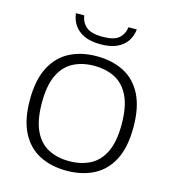

<svg xmlns="http://www.w3.org/2000/svg" viewBox="-116 -884 888 987"><g transform="rotate(15 328.0 -390.5)"><path d="M328 7Q245.5 7 183.5 -25Q121.5 -57 87 -124.2Q52.5 -191.5 52.5 -297Q52.5 -403 87.5 -470.5Q122.5 -538 184.5 -570Q246.5 -602 328 -602Q410.5 -602 472.8 -570Q535 -538 569.2 -470.5Q603.5 -403 603.5 -297Q603.5 -191.5 569 -124.2Q534.5 -57 472.2 -25Q410 7 328 7ZM328 -44Q392 -44 440 -69Q488 -94 514.5 -149.2Q541 -204.5 541 -295.5Q541 -388.5 514.5 -444.5Q488 -500.5 440 -525.8Q392 -551 328 -551Q264.5 -551 216.8 -526Q169 -501 142.5 -445.8Q116 -390.5 116 -299.5Q116 -206.5 142.5 -150.2Q169 -94 216.8 -69Q264.5 -44 328 -44ZM329 -666Q276.5 -666 242 -681.8Q207.5 -697.5 188.8 -725Q170 -752.5 166 -788H210Q216 -750 242.8 -728Q269.5 -706 329 -706Q389 -706 414.8 -728Q440.5 -750 446 -788H490Q486 -752 467.8 -724.8Q449.5 -697.5 415.2 -681.8Q381 -666 329 -666Z"/></g></svg>

Font: Encode Sans SC SemiExpanded Light
Style: Regular
Weight: 300
Width: 6
Designer: Multiple Designers
Foundry: Impallari Type
Version: Version 3.002